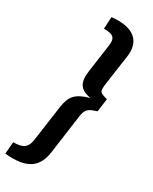

<svg xmlns="http://www.w3.org/2000/svg" viewBox="-265 -824 835 1046"><g transform="rotate(30 152.5 -301.0)"><path d="M102 -768 98 -693C161 -693 175 -676 167 -623L144 -460C131 -377 151 -342 223 -329C137 -305 115 -274 104 -204L73 17C66 72 42 90 -21 90L-27 165C121 180 174 127 187 31L221 -215C228 -265 249 -271 293 -286L304 -368C257 -382 249 -380 257 -440L284 -629C296 -719 246 -784 102 -768Z"/></g></svg>

Font: Exo 2 Semi Bold
Style: Italic
Weight: 600
Italic angle: -8°
Designer: Natanael Gama
Version: Version 1.001;PS 001.001;hotconv 1.0.88;makeotf.lib2.5.64775